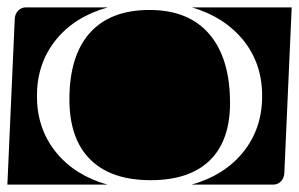

<svg xmlns="http://www.w3.org/2000/svg" viewBox="-20 -510 810 520"><path d="M0 -10 20 -460Q21 -473 29.5 -481.5Q38 -490 50 -490H272Q182 -465 131 -401.5Q80 -338 80 -250Q80 -162 131 -98.5Q182 -35 271 -10ZM499 -10Q588 -35 639 -98.5Q690 -162 690 -250Q690 -338 639 -401Q588 -464 500 -490H770L750 -40Q749 -27 740.5 -18.5Q732 -10 720 -10ZM168 -241Q168 -359 223.5 -421Q279 -483 385 -483Q491 -483 547 -417.5Q603 -352 603 -231Q603 -129 548 -75.5Q493 -22 388 -22Q281 -22 224.5 -78Q168 -134 168 -241Z"/></svg>

Font: PrimecolorB
Style: Medium
Weight: 500
Designer: gluk
Foundry: gluk
Version: Version 0.672